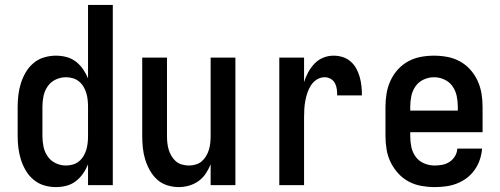

<svg xmlns="http://www.w3.org/2000/svg" viewBox="-20 -755 2040 783"><path d="M208 8Q184 8 160 1Q136 -6 117 -22Q98 -38 85.5 -59Q73 -80 65.5 -103.5Q58 -127 55 -151.5Q52 -176 52 -200V-320Q52 -344 55 -368.5Q58 -393 65.5 -416.5Q73 -440 85.5 -461Q98 -482 117 -498Q136 -514 160 -521Q184 -528 208 -528Q230 -528 251 -522.5Q272 -517 289 -504Q306 -491 318.5 -473Q331 -455 339 -435V-735H440V0H339V-85Q331 -65 318.5 -47Q306 -29 289 -16Q272 -3 251 2.5Q230 8 208 8ZM249 -80Q263 -80 277 -84Q291 -88 302 -97Q313 -106 320.5 -118.5Q328 -131 332 -144.5Q336 -158 337.5 -172Q339 -186 339 -200V-320Q339 -334 337.5 -348Q336 -362 332 -375.5Q328 -389 320.5 -401.5Q313 -414 302 -423Q291 -432 277 -436Q263 -440 249 -440Q227 -440 207 -430.5Q187 -421 174.5 -403Q162 -385 157.5 -363.5Q153 -342 153 -320V-200Q153 -178 157.5 -156.5Q162 -135 174.5 -117Q187 -99 207 -89.5Q227 -80 249 -80Z M709 8Q685 8 661.5 0.5Q638 -7 620.5 -23Q603 -39 591 -60.5Q579 -82 572 -105Q565 -128 562.5 -152Q560 -176 560 -200V-520H661V-200Q661 -186 662.5 -172Q664 -158 668 -144.5Q672 -131 679.5 -118.5Q687 -106 697.5 -97Q708 -88 722 -84Q736 -80 750 -80Q764 -80 778 -84Q792 -88 802.5 -97Q813 -106 820.5 -118.5Q828 -131 832 -144.5Q836 -158 837.5 -172Q839 -186 839 -200V-520H940V0H839V-85Q831 -65 819 -47Q807 -29 789.5 -16.5Q772 -4 751 2Q730 8 709 8Z M1119 0V-520H1220V-420Q1226 -440 1236.5 -459.5Q1247 -479 1262 -495Q1277 -511 1297.5 -519.5Q1318 -528 1340 -528Q1359 -528 1377 -522.5Q1395 -517 1409.5 -504.5Q1424 -492 1433 -475.5Q1442 -459 1447 -441Q1452 -423 1454 -404Q1456 -385 1456 -366H1355Q1355 -379 1353.5 -391.5Q1352 -404 1346 -415.5Q1340 -427 1328.5 -433.5Q1317 -440 1305 -440Q1287 -440 1272.5 -431Q1258 -422 1248.5 -407.5Q1239 -393 1233.5 -376.5Q1228 -360 1225 -343.5Q1222 -327 1221 -310Q1220 -293 1220 -276V0Z M1752 8Q1725 8 1697.5 3Q1670 -2 1646 -15Q1622 -28 1603.5 -48.5Q1585 -69 1573 -93.5Q1561 -118 1556.5 -145.5Q1552 -173 1552 -200V-320Q1552 -347 1556.5 -374Q1561 -401 1572.5 -426Q1584 -451 1602.5 -471.5Q1621 -492 1645 -505Q1669 -518 1696 -523Q1723 -528 1750 -528Q1777 -528 1804 -523Q1831 -518 1855 -505Q1879 -492 1897.5 -471.5Q1916 -451 1927.5 -426Q1939 -401 1943.5 -374Q1948 -347 1948 -320V-216H1653V-200Q1653 -178 1657.5 -156Q1662 -134 1675 -116Q1688 -98 1709 -89Q1730 -80 1752 -80Q1768 -80 1784 -83Q1800 -86 1813.5 -95Q1827 -104 1835.5 -118Q1844 -132 1845 -149H1946Q1944 -125 1936.5 -103Q1929 -81 1915.5 -62Q1902 -43 1883.5 -29Q1865 -15 1843 -6.5Q1821 2 1798 5Q1775 8 1752 8ZM1847 -304V-320Q1847 -342 1842.5 -363.5Q1838 -385 1825.5 -403Q1813 -421 1792.5 -430.5Q1772 -440 1750 -440Q1728 -440 1707.5 -430.5Q1687 -421 1674.5 -403Q1662 -385 1657.5 -363.5Q1653 -342 1653 -320V-304Z"/></svg>

Font: Iosevka Custom Semibold
Style: Regular
Weight: 600
Designer: Belleve Invis
Foundry: Belleve Invis
Version: Version 27.0.2; ttfautohint (v1.8.4)